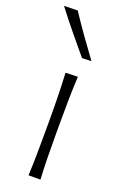

<svg xmlns="http://www.w3.org/2000/svg" viewBox="-171 -848 578 895"><g transform="rotate(20 117.5 -400.0)"><path d="M97.7 0Q100.1 -57.1 100.8 -110.1Q101.6 -163.1 101.6 -226.1V-277.3Q101.6 -342.3 100.3 -396.7Q99.1 -451.2 96.2 -508.3L156.7 -510.3Q153.8 -452.6 152.8 -397.7Q151.9 -342.8 151.9 -277.3V-226.1Q151.9 -163.1 152.8 -110.1Q153.8 -57.1 156.7 0ZM145 -598.6Q103 -648.4 62.3 -698.2Q21.5 -748 -17.1 -798.8L50.3 -800.3Q83.5 -750 118.9 -700.2Q154.3 -650.4 191.4 -600.1Z"/></g></svg>

Font: Pinar DS1-Light
Style: Regular
Weight: 300
Designer: Amin Abedi
Version: Version 2.000